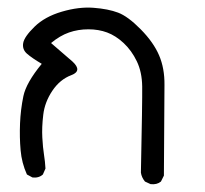

<svg xmlns="http://www.w3.org/2000/svg" viewBox="-20 -290 540 505"><path d="M376 194.3 361.3 187.5Q352.5 176.8 350.6 164.1Q354.5 -24.4 354 -62.5Q353.5 -100.6 339.8 -128.9Q326.2 -157.2 305.2 -176.8Q284.2 -196.3 261.7 -204.6Q239.3 -212.9 212.4 -212.9Q185.5 -212.9 161.6 -204.6Q137.7 -196.3 114.3 -176.8L170.9 -127.9Q197.3 -103.5 167.5 -92.3Q137.7 -81.1 117.7 -51.3Q97.7 -21.5 93.8 11.7Q89.8 44.9 91.3 71.8Q92.8 98.6 95.7 116.7Q98.6 134.8 99.6 153.3L92.8 168.9Q82 178.7 65.4 176.8L50.8 168.9Q37.1 138.7 34.2 105Q31.2 71.3 32.7 34.7Q34.2 -2 41.5 -37.1Q48.8 -72.3 89.8 -122.1Q63.5 -137.7 50.8 -148.9Q38.1 -160.2 41 -176.8Q43.9 -193.4 70.8 -219.7Q97.7 -246.1 142.6 -259.3Q187.5 -272.5 226.1 -269.5Q264.6 -266.6 290.5 -256.8Q316.4 -247.1 350.1 -212.9Q383.8 -178.7 398.4 -144.5Q413.1 -110.4 412.6 -66.4Q412.1 -22.5 411.1 171.9L403.3 187.5Q392.6 196.3 376 194.3Z"/></svg>

Font: JasonHandwriting1
Style: Regular
Weight: 400
Version: Version 1.48.20